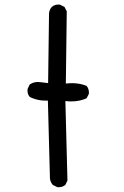

<svg xmlns="http://www.w3.org/2000/svg" viewBox="-20 -811 540 834"><path d="M229 2 209 -8Q199 -20 197 -35L188 -374Q145 -372 109 -390Q97 -404 100 -425L109 -444Q129 -458 156 -454L189 -450L193 -754Q195 -770 205 -781Q219 -793 240 -791L260 -781L270 -762L266 -448Q316 -454 356 -438Q368 -424 366 -403L356 -384Q315 -366 264 -372L273 -27L264 -8Q250 4 229 2Z"/></svg>

Font: NaniFont Regular
Style: Regular
Weight: 400
Designer: Nanigashitei
Version: Version 1.036